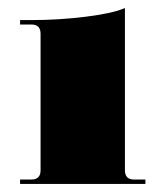

<svg xmlns="http://www.w3.org/2000/svg" viewBox="-20 -458 404 478"><path d="M30 0V-11H58Q81 -11 81 -34V-374Q81 -397 58 -397H30V-408H58Q127 -408 194.5 -416.5Q262 -425 291 -438V-34Q291 -11 314 -11H342V0Z"/></svg>

Font: Arapey Black-Display
Style: Regular
Weight: 900
Designer: Eduardo Rodriguez Tunni
Foundry: Eduardo Rodriguez Tunni
Version: Version 4.000